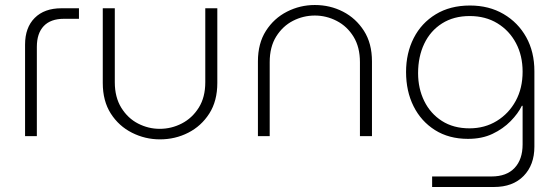

<svg xmlns="http://www.w3.org/2000/svg" viewBox="-20 -543 2232 766"><path d="M80 0V-365Q80 -433 118.5 -471.5Q157 -510 225 -510H295V-468H235Q182 -468 154.5 -439Q127 -410 127 -356V0Z M618 13Q559 13 506.5 -13.5Q454 -40 422 -90Q390 -140 390 -212V-510H438V-215Q438 -155 464 -113Q490 -71 531 -50Q572 -29 617 -29Q664 -29 705.5 -50.5Q747 -72 773 -113.5Q799 -155 799 -215V-510H847V-212Q847 -140 815 -90Q783 -40 731 -13.5Q679 13 618 13Z M1009 0V-298Q1009 -370 1041 -420Q1073 -470 1125 -496.5Q1177 -523 1236 -523Q1297 -523 1348.5 -496.5Q1400 -470 1432 -420Q1464 -370 1464 -298V0H1416V-295Q1416 -355 1390.5 -396.5Q1365 -438 1323.5 -459.5Q1282 -481 1236 -481Q1190 -481 1149 -460Q1108 -439 1082 -397.5Q1056 -356 1056 -295V0Z M1704 203V161H1941Q2001 161 2033 127Q2065 93 2065 33V-121H2062Q2047 -90 2017 -59.5Q1987 -29 1945 -9Q1903 11 1847 11Q1771 11 1715.5 -24Q1660 -59 1630 -119Q1600 -179 1600 -256Q1600 -331 1630.5 -391Q1661 -451 1718.5 -486Q1776 -521 1855 -521Q1931 -521 1989 -487Q2047 -453 2079.5 -394.5Q2112 -336 2112 -259V42Q2112 115 2069 159Q2026 203 1951 203ZM1853 -31Q1914 -31 1962 -60.5Q2010 -90 2037.5 -140.5Q2065 -191 2065 -257Q2065 -321 2038.5 -371Q2012 -421 1964.5 -450Q1917 -479 1854 -479Q1790 -479 1743.5 -449.5Q1697 -420 1672.5 -368.5Q1648 -317 1648 -251Q1648 -190 1672.5 -140Q1697 -90 1743 -60.5Q1789 -31 1853 -31Z"/></svg>

Font: MuseoModerno Thin ExtraLight
Style: Regular
Weight: 250
Version: Version 1.002